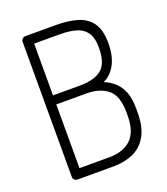

<svg xmlns="http://www.w3.org/2000/svg" viewBox="-135 -826 801 920"><g transform="rotate(-20 266.0 -365.5)"><path d="M103 0Q93 0 86.5 -6Q80 -12 80 -20V-710Q80 -720 87 -725.5Q94 -731 103 -731H260Q317 -731 363.5 -718Q410 -705 437 -669Q464 -633 464 -563Q464 -499 441 -456Q418 -413 379 -396Q410 -383 433 -362Q456 -341 469 -307.5Q482 -274 482 -222V-204Q482 -129 456 -84Q430 -39 385.5 -19.5Q341 0 286 0ZM129 -48H282Q352 -48 392 -85.5Q432 -123 432 -206V-223Q432 -306 392 -339.5Q352 -373 282 -373H129ZM129 -419H265Q341 -419 377.5 -449.5Q414 -480 414 -559Q414 -611 394.5 -637.5Q375 -664 340.5 -673.5Q306 -683 260 -683H129Z"/></g></svg>

Font: Dosis Light
Style: Regular
Weight: 300
Designer: EdgarTolentino, PabloImpallari, IginoMarini
Foundry: EdgarTolentino, PabloImpallari, IginoMarini
Version: Version 3.001; ttfautohint (v1.8.2)